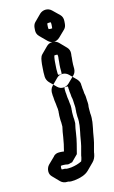

<svg xmlns="http://www.w3.org/2000/svg" viewBox="-137 -779 600 1012"><g transform="rotate(-15 163.5 -273.5)"><path d="M231 -624C224 -623 217 -624 212 -625C211 -629 211 -633 211 -637L212 -651C212 -653 213 -655 213 -656C219 -657 227 -658 232 -657C233 -652 233 -649 233 -645L232 -631C232 -629 231 -624 231 -624ZM254 -567 290 -602C298 -610 301 -620 302 -631L303 -645C304 -659 300 -671 291 -680L255 -715C237 -733 208 -732 190 -715L189 -714L154 -679C147 -672 143 -662 142 -651L141 -637C140 -624 145 -612 154 -603L190 -567C208 -549 234 -548 254 -567ZM197 -412V-387C197 -384 198 -382 199 -379C204 -378 211 -378 217 -379C217 -381 218 -386 218 -389V-412C218 -423 220 -437 221 -447C221 -455 222 -461 223 -468C224 -473 223 -478 222 -483C217 -484 212 -484 205 -483C203 -476 201 -466 200 -455C200 -443 197 -426 197 -412ZM127 -412C127 -426 130 -443 130 -455C133 -477 134 -494 146 -506L181 -541C199 -559 229 -558 246 -541L281 -505C290 -496 295 -483 293 -468C292 -461 291 -455 291 -447C290 -437 288 -423 288 -412V-389C288 -376 283 -364 275 -356L239 -321C223 -305 195 -301 176 -320L141 -355C133 -364 128 -374 127 -387ZM217 -234C215 -243 213 -263 213 -274C212 -278 212 -282 212 -287C211 -294 212 -302 213 -307C218 -308 227 -308 231 -307C232 -305 232 -304 232 -302V-295C233 -289 233 -284 233 -279C234 -273 236 -256 236 -249C239 -238 240 -225 240 -210C241 -201 241 -194 241 -187C240 -182 240 -176 240 -171C239 -168 239 -164 239 -161V-139C240 -133 240 -127 240 -121C240 -116 240 -110 239 -105C239 -98 238 -90 236 -80L232 -58C226 -33 224 -10 218 15C214 28 211 41 207 56C205 63 204 68 204 71C203 79 199 88 197 93C179 102 161 107 139 110C127 111 112 112 104 108H98C94 108 90 108 87 107C87 105 86 102 86 100C86 96 87 90 88 88C91 87 93 87 95 87H102C109 87 117 88 125 90H129C134 89 139 88 144 86C146 86 148 86 150 85L185 50C194 14 204 -19 209 -56C211 -72 215 -94 219 -110V-133C218 -139 218 -145 218 -150V-163C218 -168 218 -174 219 -179C219 -183 219 -187 220 -191V-206C219 -217 217 -224 217 -234ZM311 -187C311 -194 311 -201 310 -210C310 -225 309 -238 306 -249C306 -256 304 -273 303 -279C303 -284 303 -289 302 -295V-302C301 -312 296 -321 289 -329L288 -330L253 -365C236 -382 207 -383 190 -366L155 -331C145 -321 140 -305 142 -287C142 -282 142 -278 143 -274C143 -263 145 -243 147 -234C147 -224 149 -217 150 -206V-191C149 -187 149 -183 149 -179C148 -174 148 -168 148 -163V-150C148 -145 148 -139 149 -133V-110C145 -94 141 -72 139 -56C135 -30 130 -7 123 19C118 18 108 17 102 17H95C84 17 74 21 66 29V30L30 65C21 74 16 87 16 100C16 112 20 121 28 129L63 165C72 174 85 179 98 178H104C112 182 127 181 139 180C171 176 199 168 218 149L219 148L254 113C264 103 271 89 274 71C274 68 275 63 277 56C281 41 284 28 288 15C294 -10 296 -33 302 -58L306 -80C308 -90 309 -98 309 -105C310 -110 310 -116 310 -121C310 -127 310 -133 309 -139V-161C309 -169 309 -179 311 -187Z"/></g></svg>

Font: Dictator
Style: Chalk
Weight: 500
Version: Version MIL.1277